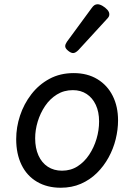

<svg xmlns="http://www.w3.org/2000/svg" viewBox="-20 -862 629 901"><path d="M265 19Q201 19 153.5 -9Q106 -37 81 -88.5Q56 -140 56 -209Q56 -265 74 -319.5Q92 -374 127 -419.5Q162 -465 212 -492Q262 -519 326 -519Q390 -519 437 -490.5Q484 -462 509 -412Q534 -362 534 -297Q534 -254 523 -209Q512 -164 489.5 -123Q467 -82 434.5 -50Q402 -18 359.5 0.5Q317 19 265 19ZM271 -61Q312 -61 344 -81.5Q376 -102 398.5 -136Q421 -170 433 -210.5Q445 -251 445 -292Q445 -337 429.5 -370Q414 -403 386.5 -421Q359 -439 322 -439Q280 -439 247 -418.5Q214 -398 191.5 -364.5Q169 -331 157 -291.5Q145 -252 145 -213Q145 -167 160.5 -132.5Q176 -98 204.5 -79.5Q233 -61 271 -61ZM323 -613Q313 -613 299.5 -624Q286 -635 286 -645Q286 -650 288 -655Q290 -660 294 -666L410 -824Q417 -834 423.5 -838Q430 -842 438 -842Q448 -842 461 -834.5Q474 -827 483.5 -816.5Q493 -806 493 -795Q493 -788 490 -783Q487 -778 481 -772L348 -627Q334 -613 323 -613Z"/></svg>

Font: Playwrite DE VA
Style: Regular
Weight: 400
Designer: Veronika Burian, José Scaglione
Foundry: TypeTogether
Version: Version 1.002